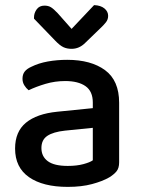

<svg xmlns="http://www.w3.org/2000/svg" viewBox="-20 -716 551 751"><path d="M245 -67Q280 -67 306 -74Q332 -81 343 -89V-216L234 -205Q188 -200 165 -184.5Q142 -169 142 -137Q142 -104 167 -85.5Q192 -67 245 -67ZM243 -482Q336 -482 391 -441.5Q446 -401 446 -314V-81Q446 -58 435.5 -45.5Q425 -33 407 -22Q381 -7 340 4Q299 15 245 15Q148 15 93.5 -23Q39 -61 39 -135Q39 -201 81.5 -236Q124 -271 204 -279L343 -293V-315Q343 -359 314.5 -379Q286 -399 235 -399Q195 -399 158 -388Q121 -377 92 -363Q82 -371 75 -382.5Q68 -394 68 -408Q68 -425 76.5 -436Q85 -447 103 -455Q131 -469 167 -475.5Q203 -482 243 -482ZM260 -603 348 -696Q374 -695 388.5 -683Q403 -671 403 -654Q403 -640 394.5 -629Q386 -618 371 -604L313 -548Q290 -525 260 -525Q242 -525 228 -531.5Q214 -538 195 -558L113 -643V-648Q113 -665 123.5 -679.5Q134 -694 154 -694Q169 -694 179.5 -687.5Q190 -681 206 -664Z"/></svg>

Font: Baloo Thambi 2 Medium
Style: Regular
Weight: 500
Designer: Aadarsh Rajan and Ek Type
Foundry: Ek Type
Version: Version 1.640;hotconv 1.0.111;makeotfexe 2.5.65597; ttfautoh